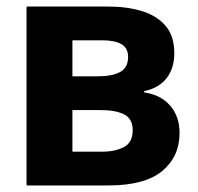

<svg xmlns="http://www.w3.org/2000/svg" viewBox="-20 -566 603 586"><path d="M61 0V-546H311Q368 -546 413.5 -532Q459 -518 485.5 -487Q512 -456 512 -403Q512 -358 488.5 -327.5Q465 -297 420 -288V-284Q470 -277 499 -244Q528 -211 528 -160Q528 -88 475 -44Q422 0 311 0ZM201 -333H277Q323 -333 347 -346.5Q371 -360 371 -392Q371 -419 351 -431Q331 -443 292 -443H201ZM201 -103H291Q331 -103 358 -117Q385 -131 385 -169Q385 -203 359.5 -216.5Q334 -230 287 -230H201Z"/></svg>

Font: Noto Sans Mono SemiCondensed
Style: Bold
Weight: 700
Width: 4
Designer: Monotype Design Team
Foundry: Monotype Imaging Inc.
Version: Version 2.014